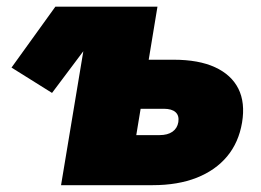

<svg xmlns="http://www.w3.org/2000/svg" viewBox="-20 -542 765 562"><path d="M132.3 -270 13.7 -344.2 142.1 -522.5H321.8ZM332.5 -367.2H488.3Q561.5 -367.2 609.4 -345.2Q657.2 -323.2 677.7 -282.5Q698.2 -241.7 688.5 -183.1Q678.7 -125 644.8 -84.2Q610.8 -43.5 555.7 -21.7Q500.5 0 427.2 0H158.7L245.6 -522.5H440.9L378.9 -146.5H446.8Q470.7 -146.5 484.9 -156.5Q499 -166.5 502 -184.6Q504.9 -203.6 493.9 -213.6Q482.9 -223.6 459.5 -223.6H308.6Z"/></svg>

Font: Inter 28pt Black
Style: Italic
Weight: 900
Italic angle: -9.3988°
Designer: Rasmus Andersson
Foundry: rsms
Version: Version 4.001;git-66647c0bb